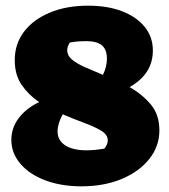

<svg xmlns="http://www.w3.org/2000/svg" viewBox="-20 -643 597 677"><path d="M267 14Q196 14 140 -7Q84 -28 52 -65.5Q20 -103 20 -150Q20 -192 46 -226.5Q72 -261 118 -283Q81 -308 56.5 -343.5Q32 -379 32 -431Q32 -488 64.5 -531Q97 -574 155.5 -598.5Q214 -623 291 -623Q359 -623 410 -603.5Q461 -584 490 -548.5Q519 -513 519 -465Q519 -382 437 -336Q481 -311 511.5 -275Q542 -239 542 -183Q542 -127 506 -82Q470 -37 408 -11.5Q346 14 267 14ZM217 -466Q217 -447 234.5 -432.5Q252 -418 281 -405.5Q310 -393 343 -379Q357 -408 357 -436Q357 -468 339.5 -483Q322 -498 283 -498Q271 -498 257 -497Q243 -496 226 -493Q222 -486 219.5 -479.5Q217 -473 217 -466ZM183 -180Q183 -148 210 -130.5Q237 -113 285 -113Q314 -113 348 -119Q360 -134 360 -148Q360 -168 337 -182Q314 -196 277.5 -209.5Q241 -223 201 -240Q183 -206 183 -180Z"/></svg>

Font: Piazzolla SC Black
Style: Regular
Weight: 900
Designer: Juan Pablo del Peral
Foundry: Huerta Tipografica
Version: Version 1.330